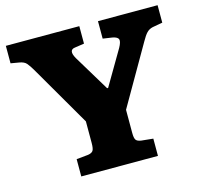

<svg xmlns="http://www.w3.org/2000/svg" viewBox="-102 -812 967 924"><g transform="rotate(-15 381.5 -350.5)"><path d="M192 0V-86L251 -92Q269 -95 275.5 -104.5Q282 -114 282 -143V-250L105 -555Q92 -577 81 -590Q70 -603 45 -607L4 -614V-701H370V-614L323 -607Q306 -605 303.5 -592.5Q301 -580 314 -557L422 -378H427L528 -550Q543 -577 539.5 -589.5Q536 -602 510 -607L463 -614V-701H760V-614L710 -605Q692 -601 680 -588.5Q668 -576 653 -549L483 -254V-139Q483 -114 489 -104.5Q495 -95 515 -92L574 -86V0Z"/></g></svg>

Font: Literata ExtraBold
Style: Regular
Weight: 800
Designer: Latin by Veronika Burian and Jose Scaglione. Greek by Irene Vlachou. Cyrillic by Vera Evstafieva.
Foundry: TypeTogether
Version: Version 3.103;gftools[0.9.29]